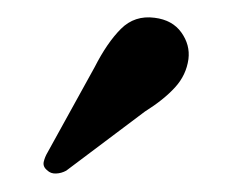

<svg xmlns="http://www.w3.org/2000/svg" viewBox="-20 -714 264 216"><path d="M86.5 -638.5Q100.5 -666 116 -681.5Q131.5 -697 154 -694Q174 -691.5 184 -677.5Q194 -663.5 192 -647.5Q189.5 -629.5 177 -615.8Q164.5 -602 143 -588.5L54.5 -522Q49 -519 43 -518.8Q37 -518.5 33 -522.5Q28 -526.5 29.2 -532Q30.5 -537.5 33.5 -542.5Z"/></svg>

Font: Fraunces 16pt
Style: Regular
Weight: 400
Version: Version 1.000;[b76b70a41]